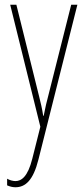

<svg xmlns="http://www.w3.org/2000/svg" viewBox="-20 -547 356 809"><path d="M23 -527 150 -13 116 122C97 198 70 216 45 216C34 216 20 212 10 206V234C22 239 32 242 45 242C87 242 120 213 142 125L306 -527H280L183 -142C177 -120 172 -99 164 -59H162C159 -73 161 -76 145 -140L49 -527Z"/></svg>

Font: Noto Sans Devanagari UI ExtraCondensed Thin
Style: Regular
Weight: 100
Width: 2
Designer: Jelle Bosma - Monotype Design Team
Foundry: Monotype Imaging Inc.
Version: Version 2.004